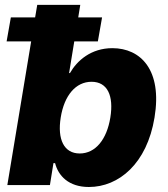

<svg xmlns="http://www.w3.org/2000/svg" viewBox="-20 -747 680 775"><path d="M433.6 -552.6C347.3 -552.6 290.8 -502.1 262.4 -452.1H258.9L279.8 -579.9H375L392 -676.8H295.8L304 -727.3H130.3L121.8 -676.8H23.8L6.7 -579.9H105.8L9.6 0H181.5L195.7 -88.4H202.4C215.2 -38 256.4 7.8 338.8 7.8C459.5 7.8 573.2 -86.6 603.7 -272.4C635.7 -464.8 547.6 -552.6 433.6 -552.6ZM425.4 -272.7C411.2 -184.7 365.8 -127.5 301.8 -127.5C238.3 -127.5 210.9 -184.3 225.1 -272.7C239.3 -361.9 285.9 -416.9 349.4 -416.9C414.1 -416.9 439.6 -360.4 425.4 -272.7Z"/></svg>

Font: TID UI Extra Bold
Style: Italic
Weight: 800
Italic angle: -9.39999°
Designer: The TID Project Authors
Foundry: Bakken & Bæck
Version: Version 1.001;hotconv 1.0.109;makeotfexe 2.5.65596